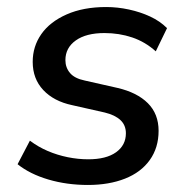

<svg xmlns="http://www.w3.org/2000/svg" viewBox="-20 -517 536 546"><path d="M230 9Q170 9 117.5 -6.5Q65 -22 30 -50L65 -117Q89 -99 116 -87.5Q143 -76 172.5 -70Q202 -64 231 -64Q282 -64 310 -84Q338 -104 338 -138Q338 -161 322.5 -175.5Q307 -190 278 -197L185 -218Q133 -229 103 -261Q73 -293 73 -341Q73 -385 97.5 -420Q122 -455 169.5 -476Q217 -497 282 -497Q314 -497 346.5 -490Q379 -483 407 -470Q435 -457 455 -437L423 -371Q393 -398 356 -410.5Q319 -423 277 -423Q225 -423 195.5 -402Q166 -381 166 -346Q166 -325 179 -309.5Q192 -294 221 -288L314 -267Q370 -254 400.5 -223.5Q431 -193 431 -145Q431 -97 406 -62Q381 -27 335.5 -9Q290 9 230 9Z"/></svg>

Font: Nunito Sans 12pt SemiBold
Style: Italic
Weight: 600
Italic angle: -9°
Designer: Vernon Adams
Foundry: Vernon Adams
Version: Version 3.101;gftools[0.9.27]